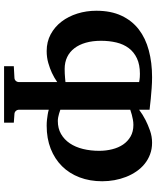

<svg xmlns="http://www.w3.org/2000/svg" viewBox="67 -607 759 933"><g transform="rotate(90 446.5 -140.5)"><path d="M712.9 -243.2Q712.9 -275.9 705.3 -306.2Q697.8 -336.4 682.4 -359.1Q667 -381.8 643.3 -395.5Q619.6 -409.2 586.9 -409.2Q573.7 -409.2 560.8 -406.7Q547.9 -404.3 537.1 -401.4Q524.4 -397.9 513.2 -394V-54.2Q522.9 -50.3 532.7 -47.9Q541 -45.4 550.3 -43.7Q559.6 -42 567.9 -42Q604 -42 631.1 -57.6Q658.2 -73.2 676.5 -100.3Q694.8 -127.4 703.9 -164.3Q712.9 -201.2 712.9 -243.2ZM513.2 146Q513.2 155.8 519.5 162.4Q525.9 168.9 535.2 168.9L576.2 171.9V219.2H301.8V171.9L356.9 168.9Q366.7 168.9 372.8 162.4Q378.9 155.8 378.9 146V-39.1Q357.9 -24.4 334 -13.2Q313 -3.4 285.9 4.4Q258.8 12.2 228 12.2Q183.1 12.2 146.7 -7.3Q110.4 -26.9 85 -60.1Q59.6 -93.3 45.9 -137Q32.2 -180.7 32.2 -229Q32.2 -299.8 56.2 -351.1Q80.1 -402.3 122.8 -435.3Q165.5 -468.3 224.9 -484.1Q284.2 -500 355 -500Q380.4 -500 408.2 -498Q436 -496.1 459.5 -493.7Q486.8 -491.2 513.2 -487.8V-437Q536.6 -454.6 563.5 -468.3Q586.4 -480 614.7 -490Q643.1 -500 673.8 -500Q704.1 -500 730 -490.2Q755.9 -480.5 776.6 -463.6Q797.4 -446.8 813.2 -423.6Q829.1 -400.4 839.6 -373.5Q850.1 -346.7 855.5 -317.1Q860.8 -287.6 860.8 -257.8Q860.8 -197.3 841.8 -147.5Q822.8 -97.7 787.6 -62.3Q752.4 -26.9 702.6 -7.3Q652.8 12.2 590.8 12.2Q575.7 12.2 562 10.7Q548.3 9.3 537.1 7.3Q524.4 5.4 513.2 2ZM378.9 -437Q374 -438 367.7 -439Q362.3 -439.9 354.7 -440.4Q347.2 -440.9 338.9 -440.9Q294.4 -440.9 263.7 -426.5Q232.9 -412.1 213.9 -386.7Q194.8 -361.3 186.5 -326.7Q178.2 -292 178.2 -252Q178.2 -210.9 187.5 -178.2Q196.8 -145.5 214.4 -122.6Q231.9 -99.6 257.3 -87.4Q282.7 -75.2 314.9 -75.2Q326.2 -75.2 337.4 -75.7Q348.6 -76.2 357.9 -77.1Q368.7 -78.1 378.9 -79.1Z"/></g></svg>

Font: Charis SIL Phon
Style: Bold
Weight: 700
Foundry: SIL International
Version: Version 5.000